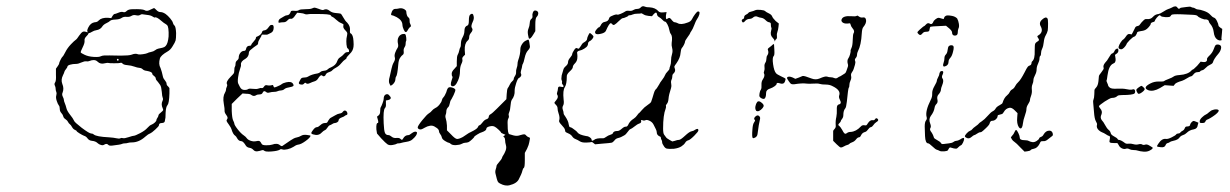

<svg xmlns="http://www.w3.org/2000/svg" viewBox="-20 -465 3869 604"><path d="M454 -435Q462 -439 464 -439.5Q466 -440 472 -433.5Q478 -427 485 -427Q492 -427 501 -421Q508 -416 515.5 -407Q523 -398 524 -393Q525 -388 529 -384.5Q533 -381 534 -361Q534 -344 532.5 -338Q531 -332 522 -318Q516 -308 507 -303Q486 -291 483 -281Q478 -263 485 -251Q489 -241 493 -222Q494 -218 499 -212Q504 -206 504 -201.5Q504 -197 509 -193L513 -188V-171Q512 -140 507 -134.5Q502 -129 501 -111Q501 -100 500.5 -95Q500 -90 499 -87Q499 -78 489 -78Q480 -78 480 -71Q480 -68 468.5 -57.5Q457 -47 452 -45Q446 -43 437 -35Q417 -17 395 -17Q387 -17 382.5 -15.5Q378 -14 372.5 -14Q367 -14 363 -12Q359 -10 333 -7Q324 -6 321 -9Q316 -15 308 -10Q304 -7 297.5 -9Q291 -11 288 -14Q281 -21 269 -22Q260 -23 255.5 -29.5Q251 -36 244 -38Q239 -40 230 -45.5Q221 -51 221 -53Q221 -54 215.5 -56.5Q210 -59 206.5 -65.5Q203 -72 199.5 -74.5Q196 -77 194 -81.5Q192 -86 186 -90Q180 -94 179 -99Q178 -104 173 -109.5Q168 -115 168 -122.5Q168 -130 165 -133.5Q162 -137 158.5 -147.5Q155 -158 157 -164.5Q159 -171 157 -176Q155 -181 155 -186Q155 -191 152.5 -196Q150 -201 153.5 -206Q157 -211 156 -230V-249L161 -256Q166 -263 166 -265Q166 -268 170 -276Q174 -284 176 -286Q179 -288 185.5 -301Q192 -314 203 -325.5Q214 -337 218 -339.5Q222 -342 229 -353Q236 -363 240.5 -365Q245 -367 253 -364Q255 -363 255.5 -363.5Q256 -364 255 -366Q253 -369 258 -379Q265 -393 278 -395Q286 -395 291 -401Q300 -410 320 -409L330 -408L334 -415Q338 -421 340.5 -421Q343 -421 352.5 -425Q362 -429 367.5 -427Q373 -425 378.5 -430.5Q384 -436 397 -436Q428 -437 435 -433Q442 -428 454 -435ZM302 -382Q296 -372 283 -370Q276 -369 269.5 -365Q263 -361 260.5 -361Q258 -361 258 -359Q258 -357 251.5 -350.5Q245 -344 246 -337Q247 -330 240 -316Q233 -302 234 -300Q235 -298 246.5 -292.5Q258 -287 275 -286Q292 -285 297 -288Q301 -290 308 -290.5Q315 -291 360 -290Q386 -290 394 -293Q406 -298 415 -294Q419 -293 429.5 -294.5Q440 -296 444 -298Q447 -300 455 -301.5Q463 -303 468 -307Q473 -311 478 -312Q494 -315 497 -317Q506 -322 509 -340Q511 -349 510.5 -363Q510 -377 508 -382Q506 -387 501 -389.5Q496 -392 488 -399Q472 -413 467 -410Q466 -409 460 -413Q454 -417 443.5 -418Q433 -419 429 -420Q425 -421 420.5 -418Q416 -415 408 -417Q400 -419 393.5 -415Q387 -411 378 -412Q369 -413 362.5 -408.5Q356 -404 343 -403.5Q330 -403 326.5 -399.5Q323 -396 314.5 -392Q306 -388 302 -382ZM353 -278Q352 -280 350 -280Q349 -280 348 -278Q347 -276 349 -275Q350 -273 352 -274.5Q354 -276 353 -278ZM287 -271Q282 -276 275 -276Q268 -276 262.5 -273.5Q257 -271 251.5 -272Q246 -273 236 -268.5Q226 -264 220 -264Q209 -264 200.5 -261.5Q192 -259 192 -255Q192 -253 187.5 -247.5Q183 -242 182.5 -239Q182 -236 178 -228Q171 -214 176 -201Q182 -187 177 -174Q174 -168 177.5 -161Q181 -154 181 -150.5Q181 -147 184 -140Q187 -133 189 -124.5Q191 -116 200.5 -104Q210 -92 212 -87Q214 -82 219.5 -77.5Q225 -73 237 -63Q261 -45 267 -45Q272 -45 275 -42Q283 -35 323 -33Q338 -32 346.5 -30Q355 -28 358.5 -30Q362 -32 366.5 -30.5Q371 -29 384.5 -33.5Q398 -38 401.5 -38Q405 -38 420.5 -46Q436 -54 443.5 -62.5Q451 -71 457 -73Q462 -75 467 -79.5Q472 -84 472 -87Q472 -90 475 -94Q478 -98 478.5 -102Q479 -106 486 -111Q492 -116 493 -118Q494 -120 492 -124Q486 -137 491 -147Q494 -153 492 -157Q490 -161 489 -176Q488 -185 487 -189.5Q486 -194 484 -197.5Q482 -201 477 -207Q470 -214 470 -218Q470 -222 464.5 -226Q459 -230 459 -233Q459 -239 442 -242Q433 -243 429 -247Q425 -251 418.5 -251.5Q412 -252 402.5 -255.5Q393 -259 381 -260Q369 -261 365.5 -265Q362 -269 358 -267Q355 -266 339 -266Q323 -266 321 -267Q319 -268 310 -266Q296 -262 287 -271Z M1059 -114Q1064 -120 1070 -115Q1073 -111 1073 -107.5Q1073 -104 1069.5 -103Q1066 -102 1064 -100Q1062 -98 1056 -96Q1045 -92 1045 -86Q1045 -83 1041 -80.5Q1037 -78 1033.5 -78Q1030 -78 1025.5 -75Q1021 -72 1017.5 -71Q1014 -70 1010 -63.5Q1006 -57 1002 -55.5Q998 -54 992 -48Q982 -37 966 -42Q960 -43 959.5 -46Q959 -49 964 -55Q971 -65 977 -65Q981 -65 988 -71.5Q995 -78 1002 -78Q1007 -78 1008.5 -79Q1010 -80 1013 -86Q1017 -93 1021.5 -95Q1026 -97 1034 -102Q1042 -107 1049 -108Q1056 -109 1059 -114ZM831 -386Q841 -389 841 -379Q841 -366 833 -362Q828 -360 824 -357.5Q820 -355 811.5 -356Q803 -357 803 -354.5Q803 -352 797.5 -343.5Q792 -335 792 -330Q792 -325 788 -323Q780 -318 767 -307Q763 -303 763 -300Q763 -287 752 -280Q737 -272 738 -262Q739 -258 735 -247.5Q731 -237 729 -222Q727 -207 729.5 -202Q732 -197 734.5 -192Q737 -187 740.5 -184.5Q744 -182 750.5 -182Q757 -182 761 -185Q765 -187 776 -185.5Q787 -184 793.5 -186.5Q800 -189 803.5 -188Q807 -187 810.5 -192.5Q814 -198 819 -197Q827 -195 835 -197Q839 -199 840 -194.5Q841 -190 844 -190Q845 -190 850 -192Q855 -194 860 -196.5Q865 -199 867 -201Q869 -203 880 -206Q897 -210 902 -201Q905 -196 902 -194Q899 -192 893 -191Q880 -189 875 -185Q871 -181 864 -180.5Q857 -180 853 -178Q849 -176 842 -176Q835 -176 828 -174Q821 -172 818 -175Q810 -182 806 -173Q804 -168 796.5 -168Q789 -168 785 -165Q778 -161 771 -166Q767 -170 755 -170L743 -171L726 -155L709 -138V-116Q710 -93 713.5 -86Q717 -79 717 -77Q717 -72 727.5 -58.5Q738 -45 747 -39Q753 -35 756.5 -30Q760 -25 769 -22Q778 -19 786.5 -21Q795 -23 798 -20Q801 -17 803 -12.5Q805 -8 817.5 -8Q830 -8 836 -10Q852 -16 861 -8Q866 -4 868.5 -6Q871 -8 878 -12.5Q885 -17 895 -24Q905 -31 913 -32.5Q921 -34 927.5 -38Q934 -42 945.5 -40.5Q957 -39 957 -38Q956 -32 941.5 -21.5Q927 -11 918 -10Q911 -9 903 -3Q895 2 884.5 4.5Q874 7 868 5Q863 3 860 6Q853 10 834 11.5Q815 13 811 9Q808 6 802.5 8Q797 10 789.5 11Q782 12 777 6.5Q772 1 765 0Q758 -1 754 -6Q745 -21 739 -21Q731 -21 726 -30Q723 -36 720 -38Q713 -42 708 -59Q707 -63 700 -73Q694 -81 693 -84Q692 -87 695 -91Q698 -95 692 -103Q686 -111 686.5 -116.5Q687 -122 684 -139Q680 -161 688 -174Q691 -179 691 -183Q691 -187 693.5 -192Q696 -197 694 -200Q690 -208 706 -224Q714 -232 715.5 -234.5Q717 -237 717 -243Q717 -252 719 -255Q721 -258 721 -264.5Q721 -271 726 -275Q731 -279 731 -284Q731 -292 736 -298.5Q741 -305 748 -305Q753 -305 754 -311Q756 -321 765 -321Q770 -321 770.5 -324Q771 -327 778 -334.5Q785 -342 785 -345.5Q785 -349 789 -350Q801 -355 804 -363Q805 -369 811.5 -369.5Q818 -370 823.5 -377.5Q829 -385 831 -386ZM983 -437Q995 -432 998 -434Q1007 -439 1017 -431Q1024 -425 1036.5 -424Q1049 -423 1051.5 -422Q1054 -421 1060 -410Q1066 -399 1072 -394Q1082 -383 1081 -371Q1080 -361 1083 -360Q1091 -356 1092 -336Q1093 -324 1092 -317.5Q1091 -311 1088.5 -306Q1086 -301 1080 -295Q1070 -285 1070 -282.5Q1070 -280 1065.5 -277.5Q1061 -275 1053.5 -266Q1046 -257 1037.5 -252.5Q1029 -248 1025.5 -244Q1022 -240 1015 -238Q1008 -236 1005 -231Q1004 -227 1000.5 -225.5Q997 -224 994 -227Q989 -232 980 -217Q976 -211 969 -209Q962 -207 956 -204Q946 -199 942 -204Q940 -206 936.5 -202Q933 -198 928 -199Q923 -199 921 -201.5Q919 -204 921 -207Q923 -210 925.5 -215.5Q928 -221 936 -221Q944 -221 949 -224Q960 -231 979 -234Q984 -235 988 -238.5Q992 -242 999.5 -242.5Q1007 -243 1011 -247Q1015 -251 1021 -253Q1037 -260 1041 -273Q1044 -281 1049 -284Q1057 -289 1063 -296Q1067 -301 1073 -301Q1077 -301 1077.5 -301.5Q1078 -302 1078 -306Q1077 -311 1074 -312.5Q1071 -314 1070 -325Q1069 -336 1070 -344Q1073 -358 1072.5 -361Q1072 -364 1066 -370Q1059 -377 1060 -383Q1061 -388 1060 -389Q1059 -390 1054 -392Q1046 -395 1037.5 -403Q1029 -411 1025.5 -412Q1022 -413 1021 -416Q1020 -419 1008 -420Q998 -421 975 -421Q965 -421 959 -421Q953 -421 947.5 -420Q942 -419 938.5 -421Q935 -423 925 -424L915 -425L909 -417Q901 -404 894 -406Q890 -407 884.5 -401Q879 -395 872.5 -395Q866 -395 861 -394Q857 -393 856.5 -393.5Q856 -394 856 -398Q857 -404 862.5 -407Q868 -410 873.5 -413.5Q879 -417 883 -417Q891 -417 895 -429Q896 -432 906 -431Q916 -430 920 -433Q924 -436 940 -436Q956 -436 961.5 -438.5Q967 -441 969.5 -441Q972 -441 983 -437Z M1194 -168Q1201 -171 1206 -163Q1211 -158 1208.5 -154.5Q1206 -151 1200 -150L1194 -149V-139Q1195 -129 1191 -125Q1185 -119 1187 -77Q1188 -54 1191 -47Q1194 -40 1202 -40Q1206 -40 1212 -35Q1218 -30 1227 -31Q1236 -32 1240 -28Q1245 -22 1248 -29Q1254 -40 1265 -40Q1268 -40 1274 -45Q1287 -55 1292 -48Q1292 -39 1278 -27Q1272 -21 1259.5 -19Q1247 -17 1242.5 -15.5Q1238 -14 1233.5 -14Q1229 -14 1227.5 -12.5Q1226 -11 1215.5 -9Q1205 -7 1199 -11Q1193 -15 1179 -30L1166 -45L1164 -58Q1163 -78 1168 -78Q1172 -78 1168 -91L1166 -98L1171 -102Q1176 -106 1176 -115.5Q1176 -125 1178 -128Q1180 -131 1183.5 -140.5Q1187 -150 1187 -154Q1187 -165 1194 -168ZM1636 -338Q1641 -341 1642.5 -340Q1644 -339 1645 -333Q1646 -325 1647 -319.5Q1648 -314 1641 -306.5Q1634 -299 1630.5 -283Q1627 -267 1625 -264.5Q1623 -262 1622.5 -257Q1622 -252 1619.5 -244.5Q1617 -237 1619 -233Q1621 -229 1618.5 -225Q1616 -221 1613 -220Q1609 -219 1604 -204Q1599 -189 1599 -180Q1600 -164 1590 -151Q1587 -146 1586 -132.5Q1585 -119 1582 -112.5Q1579 -106 1580.5 -101.5Q1582 -97 1579 -92Q1576 -87 1577 -72Q1577 -45 1582 -43Q1584 -42 1595.5 -39Q1607 -36 1617 -40Q1627 -43 1630 -42.5Q1633 -42 1636 -38Q1640 -34 1644 -33Q1648 -32 1647 -28.5Q1646 -25 1645 -17.5Q1644 -10 1638 3L1631 16V39Q1631 61 1628 63Q1625 65 1623.5 71.5Q1622 78 1619 84.5Q1616 91 1613 97Q1607 112 1582 118Q1572 120 1561 116Q1551 112 1548 109Q1545 106 1543 98Q1541 89 1539 82Q1537 75 1539.5 67.5Q1542 60 1542 57Q1542 54 1550 45Q1558 36 1559 32Q1560 28 1563.5 23Q1567 18 1570.5 9Q1574 0 1571.5 -8.5Q1569 -17 1569 -23.5Q1569 -30 1566 -33L1563 -36L1566 -38L1570 -41L1563 -44Q1556 -47 1556 -48.5Q1556 -50 1548.5 -57Q1541 -64 1537 -66Q1531 -70 1520.5 -67.5Q1510 -65 1510 -60Q1510 -54 1496 -49Q1491 -48 1481.5 -42Q1472 -36 1472 -35Q1472 -33 1465 -26.5Q1458 -20 1454 -18Q1449 -16 1444 -16Q1439 -16 1432.5 -12.5Q1426 -9 1414.5 -8.5Q1403 -8 1398.5 -12Q1394 -16 1391.5 -16Q1389 -16 1380 -21.5Q1371 -27 1370 -32.5Q1369 -38 1365 -43Q1361 -48 1361 -52Q1361 -59 1350 -65Q1342 -71 1333 -69.5Q1324 -68 1316.5 -63.5Q1309 -59 1305 -58Q1301 -57 1297.5 -59Q1294 -61 1294 -64Q1294 -69 1308.5 -87Q1323 -105 1330 -109Q1335 -112 1338.5 -116.5Q1342 -121 1349 -125Q1356 -128 1362.5 -136Q1369 -144 1370 -149.5Q1371 -155 1375 -159Q1379 -163 1384 -175Q1387 -187 1391 -189.5Q1395 -192 1404 -189Q1412 -186 1412.5 -182.5Q1413 -179 1407 -166Q1399 -150 1398 -149.5Q1397 -149 1395 -140Q1393 -131 1391 -129Q1384 -123 1384 -114Q1384 -109 1382 -104Q1380 -99 1382.5 -91.5Q1385 -84 1386 -70V-55L1399 -42Q1411 -29 1417 -28Q1423 -27 1436 -34Q1448 -42 1452.5 -45Q1457 -48 1458 -48Q1459 -48 1470.5 -54.5Q1482 -61 1483.5 -65.5Q1485 -70 1488.5 -71Q1492 -72 1498 -80Q1504 -88 1510.5 -90Q1517 -92 1517.5 -97.5Q1518 -103 1523 -105.5Q1528 -108 1543 -123Q1558 -138 1566 -146L1573 -153L1574 -169Q1575 -185 1577.5 -188Q1580 -191 1583.5 -198.5Q1587 -206 1591.5 -209.5Q1596 -213 1596 -216.5Q1596 -220 1600 -226Q1604 -232 1603.5 -238Q1603 -244 1605.5 -251Q1608 -258 1608 -263.5Q1608 -269 1610 -275Q1617 -294 1617 -311Q1617 -318 1622.5 -326.5Q1628 -335 1636 -338ZM1247 -358Q1253 -359 1255 -357Q1257 -355 1258 -346Q1259 -337 1257 -335Q1256 -331 1256 -326Q1256 -321 1252.5 -316Q1249 -311 1250 -303Q1251 -295 1247 -292.5Q1243 -290 1238.5 -283Q1234 -276 1233 -263Q1230 -228 1226 -224Q1224 -221 1224 -217Q1224 -207 1215 -199L1209 -195L1206 -200Q1201 -208 1206 -224Q1209 -236 1211.5 -248.5Q1214 -261 1219 -269.5Q1224 -278 1222 -284.5Q1220 -291 1223.5 -300Q1227 -309 1230.5 -314Q1234 -319 1232 -327.5Q1230 -336 1232 -344Q1236 -356 1247 -358ZM1459 -419Q1468 -426 1470 -414Q1472 -406 1467 -396Q1461 -383 1464 -378Q1470 -371 1461 -361Q1456 -355 1456 -348Q1456 -341 1451 -337Q1441 -328 1442 -307L1443 -293L1438 -288Q1433 -283 1434.5 -278Q1436 -273 1431.5 -264Q1427 -255 1427 -240.5Q1427 -226 1421 -212Q1412 -191 1402 -194Q1395 -196 1401 -213Q1405 -223 1403 -224.5Q1401 -226 1401 -233Q1401 -240 1409 -248L1417 -257V-272Q1417 -288 1420 -293Q1423 -298 1424.5 -305.5Q1426 -313 1428 -316Q1430 -319 1430 -328.5Q1430 -338 1435.5 -348Q1441 -358 1441 -368Q1441 -382 1451 -385Q1455 -387 1455 -401Q1455 -415 1459 -419ZM1664 -387V-367L1658 -357Q1648 -340 1644 -344Q1643 -345 1641 -356Q1639 -367 1642.5 -375Q1646 -383 1646.5 -392.5Q1647 -402 1651.5 -405.5Q1656 -409 1655 -414.5Q1654 -420 1656.5 -426Q1659 -432 1663.5 -432Q1668 -432 1671 -429Q1674 -426 1673 -420.5Q1672 -415 1668 -411.5Q1664 -408 1664 -387ZM1233 -438Q1243 -441 1252 -436Q1258 -432 1258 -429Q1259 -414 1265 -410Q1269 -407 1268.5 -400.5Q1268 -394 1271 -389Q1273 -384 1273 -383Q1273 -382 1269 -379Q1265 -375 1262 -369Q1256 -358 1250 -372Q1246 -381 1246 -386Q1246 -401 1228 -411Q1216 -417 1213 -417Q1208 -417 1212 -426L1213 -429Q1217 -437 1223 -437Q1229 -437 1233 -438Z M1995 -441Q2001 -448 2009 -444Q2013 -442 2023 -442Q2042 -441 2052 -429Q2056 -425 2066 -426L2077 -427L2075 -417Q2074 -403 2078 -405Q2079 -406 2081 -407Q2087 -412 2094 -401Q2099 -395 2102.5 -395Q2106 -395 2112 -392Q2122 -386 2143 -394Q2153 -397 2157 -405Q2161 -413 2167 -421Q2173 -429 2176 -429Q2185 -429 2177 -412Q2172 -403 2170.5 -401Q2169 -399 2164 -386Q2159 -373 2155 -367.5Q2151 -362 2151 -360.5Q2151 -359 2143 -348Q2135 -337 2135 -334Q2135 -331 2131.5 -324Q2128 -317 2125 -314Q2122 -310 2121 -299Q2120 -283 2108 -266Q2102 -258 2101.5 -256Q2101 -254 2103 -249Q2106 -241 2099 -234Q2095 -231 2095 -225Q2095 -219 2092.5 -214Q2090 -209 2091.5 -201.5Q2093 -194 2091 -188Q2084 -167 2083 -154Q2082 -143 2078 -138.5Q2074 -134 2075 -131.5Q2076 -129 2074 -123Q2066 -103 2066 -61Q2066 -45 2069.5 -41Q2073 -37 2075 -33.5Q2077 -30 2086 -25L2095 -20L2103 -22Q2111 -25 2116 -25Q2121 -25 2135 -38Q2149 -51 2155.5 -52Q2162 -53 2167 -57Q2177 -63 2177 -55Q2177 -51 2164 -38Q2151 -25 2145 -23.5Q2139 -22 2135.5 -16Q2132 -10 2123.5 -4.5Q2115 1 2100 3Q2083 4 2077.5 2.5Q2072 1 2068 -6Q2063 -13 2063 -17.5Q2063 -22 2061 -25Q2059 -28 2059 -31.5Q2059 -35 2055 -36Q2046 -40 2046 -49Q2046 -53 2043 -59Q2040 -65 2036 -73Q2032 -81 2023.5 -85Q2015 -89 2011 -87Q2007 -85 2003 -86Q1999 -88 1997.5 -87.5Q1996 -87 1997 -84Q1998 -78 1990 -76Q1986 -75 1976.5 -67.5Q1967 -60 1963.5 -59Q1960 -58 1954.5 -50Q1949 -42 1943.5 -39Q1938 -36 1934 -34Q1930 -32 1923.5 -30.5Q1917 -29 1912 -22Q1908 -17 1903.5 -16Q1899 -15 1873 -13L1852 -11L1847 -15Q1843 -19 1840 -18Q1837 -17 1824 -16.5Q1811 -16 1804 -20.5Q1797 -25 1790.5 -27.5Q1784 -30 1780 -36Q1776 -42 1767.5 -45.5Q1759 -49 1758.5 -51Q1758 -53 1757 -57.5Q1756 -62 1746.5 -72Q1737 -82 1739 -86Q1742 -95 1737 -109Q1734 -118 1734 -124Q1734 -130 1729 -135Q1724 -140 1724 -141.5Q1724 -143 1730 -150Q1738 -160 1733 -167Q1731 -170 1733 -175.5Q1735 -181 1735 -185Q1735 -195 1745 -192Q1751 -190 1752.5 -192.5Q1754 -195 1750 -199Q1747 -202 1748 -205.5Q1749 -209 1747 -212.5Q1745 -216 1747 -228Q1751 -240 1752 -245Q1753 -251 1760 -257Q1767 -263 1767 -269.5Q1767 -276 1773.5 -283.5Q1780 -291 1780 -295Q1780 -296 1781 -298.5Q1782 -301 1784 -304Q1786 -307 1787.5 -309.5Q1789 -312 1791 -313Q1793 -315 1796 -313Q1800 -311 1801.5 -312.5Q1803 -314 1807 -320Q1811 -328 1816 -331Q1827 -337 1827 -343Q1827 -346 1830 -352.5Q1833 -359 1835 -361Q1836 -362 1841.5 -357Q1847 -352 1847 -350Q1847 -347 1843 -342Q1839 -337 1834 -335Q1830 -332 1830 -328.5Q1830 -325 1828 -321Q1826 -317 1818 -312Q1810 -307 1804 -306Q1793 -304 1796 -295Q1797 -289 1796 -280.5Q1795 -272 1788.5 -265.5Q1782 -259 1782 -254Q1782 -249 1772 -240Q1762 -231 1763 -223Q1763 -201 1757 -191Q1750 -181 1753 -152Q1755 -139 1751.5 -133Q1748 -127 1750.5 -120Q1753 -113 1753 -109Q1753 -105 1758 -99Q1768 -84 1769 -74Q1770 -66 1773 -65Q1776 -65 1781 -61.5Q1786 -58 1790.5 -54.5Q1795 -51 1797 -48Q1802 -41 1824 -37Q1828 -37 1832 -35Q1836 -33 1838.5 -30.5Q1841 -28 1841 -26Q1841 -19 1849 -25Q1856 -31 1877 -30Q1881 -30 1887 -34.5Q1893 -39 1900 -41Q1907 -43 1908 -46Q1910 -53 1923 -53Q1928 -53 1936 -60Q1944 -67 1948.5 -66.5Q1953 -66 1956 -72Q1961 -84 1974 -92Q1980 -96 1984.5 -102.5Q1989 -109 1990 -109Q1991 -109 1999 -118.5Q2007 -128 2017 -134.5Q2027 -141 2028.5 -145Q2030 -149 2032.5 -157Q2035 -165 2037 -172Q2039 -179 2042 -183Q2044 -184 2047.5 -189.5Q2051 -195 2054 -200Q2057 -205 2057 -205.5Q2057 -206 2063.5 -214.5Q2070 -223 2072 -228.5Q2074 -234 2080 -240Q2086 -246 2086 -249Q2086 -252 2088.5 -258Q2091 -264 2091 -274.5Q2091 -285 2094 -294.5Q2097 -304 2094.5 -313.5Q2092 -323 2093 -330Q2096 -350 2091 -357Q2087 -362 2085.5 -371Q2084 -380 2079.5 -388.5Q2075 -397 2072 -397Q2069 -397 2064 -402.5Q2059 -408 2053.5 -411Q2048 -414 2047 -419Q2046 -431 2036 -420L2031 -414L2020 -415Q2010 -416 2004 -420Q1998 -424 1996.5 -423Q1995 -422 1985.5 -422Q1976 -422 1970.5 -419.5Q1965 -417 1961.5 -417Q1958 -417 1957 -416Q1956 -414 1952.5 -412.5Q1949 -411 1945.5 -409.5Q1942 -408 1940 -408Q1936 -408 1927 -399Q1918 -390 1913.5 -387.5Q1909 -385 1906.5 -388.5Q1904 -392 1901 -392Q1896 -391 1886 -368Q1883 -361 1867 -358Q1852 -355 1852 -364Q1852 -367 1857 -373Q1862 -379 1864 -379Q1866 -379 1869 -384Q1874 -395 1882 -396Q1894 -398 1896 -407Q1897 -412 1905 -415Q1918 -421 1922 -419Q1924 -418 1932.5 -421.5Q1941 -425 1947 -429Q1951 -432 1959 -431Q1967 -430 1972.5 -433.5Q1978 -437 1984.5 -437Q1991 -437 1995 -441Z M2357 -99Q2364 -105 2369 -99Q2372 -96 2371 -91Q2367 -75 2363 -43Q2362 -36 2356 -32.5Q2350 -29 2348 -31Q2345 -34 2347 -58Q2348 -74 2352 -79.5Q2356 -85 2355 -87Q2349 -92 2357 -99ZM2362 -144Q2367 -150 2377 -141Q2384 -135 2382 -130Q2380 -125 2374 -120Q2368 -115 2363.5 -115Q2359 -115 2358 -118Q2355 -123 2356.5 -131Q2358 -139 2362 -144ZM2407 -321Q2415 -329 2415 -325Q2415 -324 2416 -307.5Q2417 -291 2414 -289Q2409 -284 2412 -263Q2415 -242 2421 -235Q2424 -231 2437 -225Q2450 -219 2451 -217.5Q2452 -216 2450 -211Q2447 -198 2433 -203Q2423 -206 2423 -201Q2423 -198 2416.5 -193.5Q2410 -189 2404 -187Q2390 -183 2390 -173Q2390 -157 2384 -154Q2381 -153 2376 -155.5Q2371 -158 2369.5 -161Q2368 -164 2369.5 -172Q2371 -180 2374 -184Q2376 -187 2375.5 -197.5Q2375 -208 2379 -214Q2388 -227 2383 -235Q2382 -236 2384 -241.5Q2386 -247 2385 -254.5Q2384 -262 2387.5 -267.5Q2391 -273 2391 -280Q2391 -287 2394 -291Q2399 -298 2396 -307Q2394 -311 2398 -314Q2402 -317 2407 -321ZM2694 -410Q2703 -412 2704.5 -402Q2706 -392 2696 -380Q2692 -376 2691 -360Q2689 -323 2679 -304Q2676 -298 2676 -292.5Q2676 -287 2672 -282.5Q2668 -278 2670 -273.5Q2672 -269 2669.5 -261Q2667 -253 2665.5 -248Q2664 -243 2660 -237.5Q2656 -232 2657.5 -225.5Q2659 -219 2655.5 -211.5Q2652 -204 2652 -197.5Q2652 -191 2650 -189Q2648 -186 2644 -145Q2642 -127 2639 -124Q2633 -117 2633 -103Q2633 -96 2629 -91Q2625 -86 2625 -84Q2625 -82 2621 -78Q2614 -72 2620 -69Q2623 -67 2629 -57Q2634 -47 2637 -45Q2640 -43 2644.5 -46.5Q2649 -50 2656 -50Q2673 -51 2688 -67Q2692 -72 2699 -71Q2704 -70 2705.5 -71Q2707 -72 2710 -77Q2717 -88 2725 -87Q2730 -86 2732 -89Q2736 -96 2741 -91Q2746 -86 2737 -81Q2731 -77 2727.5 -71.5Q2724 -66 2719.5 -65Q2715 -64 2711 -58Q2707 -52 2702 -50Q2693 -48 2689 -40Q2686 -33 2682 -33Q2678 -33 2673 -26.5Q2668 -20 2661 -17.5Q2654 -15 2652 -12.5Q2650 -10 2645.5 -9Q2641 -8 2635 -4.5Q2629 -1 2625.5 -1Q2622 -1 2612 -11L2601 -22V-35Q2601 -49 2601 -52Q2601 -55 2605.5 -59.5Q2610 -64 2609 -71Q2608 -85 2611 -97Q2613 -108 2612.5 -119.5Q2612 -131 2615 -134Q2618 -137 2620.5 -137Q2623 -137 2624.5 -140.5Q2626 -144 2622 -151.5Q2618 -159 2620 -165Q2626 -181 2599 -194Q2590 -199 2577.5 -199Q2565 -199 2559 -201Q2553 -203 2539 -202Q2525 -201 2517 -202Q2504 -204 2479 -200Q2475 -200 2473 -200Q2471 -200 2469 -201Q2467 -202 2465.5 -204Q2464 -206 2461 -210Q2455 -218 2456 -221Q2460 -227 2474 -221L2482 -217L2493 -221Q2504 -226 2505 -226Q2510 -227 2533 -218Q2546 -213 2558 -218Q2576 -226 2582 -224Q2587 -222 2593 -222Q2599 -222 2604.5 -219.5Q2610 -217 2615 -220.5Q2620 -224 2621 -224Q2622 -224 2627.5 -227.5Q2633 -231 2637 -233.5Q2641 -236 2642.5 -241.5Q2644 -247 2646.5 -253Q2649 -259 2647 -264Q2644 -275 2649 -282Q2650 -283 2651.5 -286.5Q2653 -290 2654 -293.5Q2655 -297 2655.5 -300Q2656 -303 2656 -304Q2655 -307 2658.5 -314Q2662 -321 2662.5 -338.5Q2663 -356 2665 -360Q2670 -367 2662 -376Q2657 -382 2656 -387Q2655 -391 2654 -391.5Q2653 -392 2647 -391Q2636 -390 2630.5 -394.5Q2625 -399 2628 -405Q2633 -416 2658 -414Q2670 -413 2673.5 -414.5Q2677 -416 2677.5 -416Q2678 -416 2683 -412.5Q2688 -409 2694 -410ZM2387 -430Q2390 -427 2398.5 -423Q2407 -419 2409 -413.5Q2411 -408 2420 -399L2430 -391L2429 -381Q2428 -371 2425.5 -364.5Q2423 -358 2424 -351Q2425 -344 2421.5 -341.5Q2418 -339 2418 -334L2417 -336Q2416 -341 2410 -347Q2402 -355 2406 -369Q2408 -375 2406.5 -378Q2405 -381 2405 -388Q2405 -392 2404 -393Q2403 -394 2400 -395Q2395 -395 2388.5 -401.5Q2382 -408 2375 -409Q2368 -410 2364 -412Q2356 -416 2349 -410Q2345 -406 2337.5 -405.5Q2330 -405 2325 -400Q2317 -390 2314 -398Q2312 -403 2317 -405Q2321 -406 2321 -411Q2321 -416 2327 -419Q2333 -422 2334.5 -424.5Q2336 -427 2343 -428.5Q2350 -430 2355 -432.5Q2360 -435 2372 -434Q2384 -433 2387 -430Z M3188 -32Q3188 -24 3203 -24Q3212 -24 3216.5 -21.5Q3221 -19 3227.5 -18Q3234 -17 3241 -21.5Q3248 -26 3249 -29.5Q3250 -33 3255 -34.5Q3260 -36 3263 -42Q3270 -54 3281 -54Q3290 -54 3292 -44Q3293 -40 3290.5 -37.5Q3288 -35 3277 -27Q3269 -20 3262 -21Q3256 -21 3254.5 -20Q3253 -19 3250 -12Q3243 1 3232 3Q3225 4 3222.5 7Q3220 10 3211 11L3203 12L3190 -1Q3177 -15 3171.5 -18.5Q3166 -22 3163 -27L3160 -33L3164 -38Q3169 -43 3171.5 -49.5Q3174 -56 3176.5 -56Q3179 -56 3183.5 -46.5Q3188 -37 3188 -32ZM2937 -238Q2938 -241 2942 -241.5Q2946 -242 2947 -239.5Q2948 -237 2946 -232Q2941 -223 2945 -218Q2950 -212 2944 -197Q2940 -187 2940 -183Q2940 -176 2931 -166Q2927 -160 2929 -151.5Q2931 -143 2926 -138Q2921 -133 2920 -126Q2918 -113 2908 -100Q2901 -90 2906 -77Q2910 -67 2907 -62.5Q2904 -58 2908 -52Q2915 -43 2918 -32Q2919 -29 2928.5 -24Q2938 -19 2940 -15Q2942 -11 2948.5 -12Q2955 -13 2965 -14Q2975 -15 2979.5 -18.5Q2984 -22 2988.5 -22Q2993 -22 3000 -26Q3013 -35 3013 -28Q3013 -24 3009.5 -16.5Q3006 -9 3003 -8Q3000 -7 2995 -2Q2991 2 2989.5 2.5Q2988 3 2981 2Q2973 0 2970 -1Q2967 -2 2964 4Q2962 8 2960.5 9Q2959 10 2951 11Q2940 12 2935.5 9.5Q2931 7 2927 6Q2923 5 2913 -4.5Q2903 -14 2900 -14Q2891 -14 2890 -37Q2889 -53 2889 -67Q2889 -81 2893 -86Q2897 -91 2895 -97Q2890 -115 2908 -151Q2913 -160 2912.5 -170.5Q2912 -181 2919.5 -194Q2927 -207 2927 -210.5Q2927 -214 2931 -221.5Q2935 -229 2935 -232Q2935 -235 2937 -238ZM2965 -320Q2970 -324 2976.5 -322Q2983 -320 2978 -302Q2975 -289 2969.5 -283Q2964 -277 2964 -271Q2964 -259 2952 -256Q2948 -255 2947 -258Q2946 -261 2948.5 -268Q2951 -275 2951 -282Q2951 -289 2955.5 -293.5Q2960 -298 2961 -307.5Q2962 -317 2965 -320ZM3259 -404Q3270 -414 3275 -407Q3277 -405 3277 -391Q3277 -377 3276 -369Q3274 -361 3269.5 -353.5Q3265 -346 3263.5 -332.5Q3262 -319 3258.5 -312Q3255 -305 3255 -298Q3255 -291 3252.5 -289Q3250 -287 3250 -280.5Q3250 -274 3245.5 -264.5Q3241 -255 3241 -246.5Q3241 -238 3236 -228.5Q3231 -219 3231 -213Q3231 -207 3228 -200Q3225 -193 3226 -183Q3227 -173 3223.5 -163.5Q3220 -154 3220 -150Q3220 -146 3214.5 -137.5Q3209 -129 3209 -122Q3209 -115 3204 -101Q3199 -87 3198 -77Q3196 -60 3190 -61Q3188 -61 3185 -65Q3178 -76 3180 -96L3181 -109L3172 -118Q3163 -127 3156 -126Q3144 -124 3138 -113Q3135 -107 3131 -106Q3122 -104 3120 -103Q3118 -102 3118 -98Q3117 -93 3112 -89Q3107 -85 3101 -85Q3095 -85 3093 -76Q3092 -71 3074 -55Q3068 -49 3064 -49Q3060 -49 3053.5 -44.5Q3047 -40 3045 -40Q3043 -40 3036 -34Q3029 -28 3022.5 -30.5Q3016 -33 3015.5 -36Q3015 -39 3021 -45.5Q3027 -52 3031.5 -53.5Q3036 -55 3038.5 -58.5Q3041 -62 3049.5 -68Q3058 -74 3059 -76Q3060 -78 3068.5 -83.5Q3077 -89 3087 -100.5Q3097 -112 3103 -115Q3109 -118 3112 -123.5Q3115 -129 3124.5 -134Q3134 -139 3134 -142Q3139 -158 3148 -165Q3154 -170 3156.5 -175.5Q3159 -181 3164.5 -184Q3170 -187 3173.5 -194Q3177 -201 3184 -207.5Q3191 -214 3203 -237Q3205 -241 3209 -248.5Q3213 -256 3217 -258Q3225 -260 3225 -267Q3225 -270 3227 -272Q3236 -279 3235 -306Q3235 -324 3236.5 -327.5Q3238 -331 3243 -334Q3252 -338 3246 -345Q3242 -350 3244 -352Q3246 -354 3251 -357Q3262 -367 3254 -382Q3247 -394 3259 -404ZM2955 -415Q2959 -418 2975 -415Q2985 -413 2991 -407Q2995 -400 2996.5 -390Q2998 -380 2995 -375Q2993 -370 2993 -363Q2993 -353 2984 -353Q2975 -353 2975 -363Q2975 -369 2962 -379L2956 -384L2936 -383Q2911 -382 2908 -381Q2905 -380 2904.5 -374Q2904 -368 2901.5 -366.5Q2899 -365 2892.5 -365Q2886 -365 2882 -360Q2878 -355 2875 -355Q2873 -355 2871 -356.5Q2869 -358 2867.5 -360Q2866 -362 2866 -363Q2866 -365 2873 -371.5Q2880 -378 2884 -381Q2889 -383 2893 -388Q2899 -395 2906 -390Q2912 -387 2916 -396Q2917 -400 2923 -404.5Q2929 -409 2932 -409Q2935 -409 2941 -407Q2947 -405 2948 -405Q2949 -405 2950 -409Q2951 -413 2955 -415Z M3728 -80Q3732 -84 3734 -84.5Q3736 -85 3743 -82L3750 -79L3748 -72Q3747 -60 3735 -58Q3722 -56 3713 -47Q3708 -42 3701.5 -40Q3695 -38 3691 -33Q3686 -25 3671 -22Q3662 -20 3660 -18Q3658 -16 3653.5 -15Q3649 -14 3647 -9Q3644 0 3631 -2Q3621 -3 3620 -4.5Q3619 -6 3624 -13Q3635 -30 3648 -28Q3654 -27 3666 -33Q3678 -39 3680 -42Q3682 -45 3686.5 -45Q3691 -45 3693 -48Q3695 -51 3700 -53.5Q3705 -56 3707 -61.5Q3709 -67 3713 -67Q3724 -67 3724 -73Q3724 -75 3728 -80ZM3795 -119Q3800 -121 3805.5 -121Q3811 -121 3813 -119Q3817 -115 3803 -104Q3787 -92 3776 -88Q3773 -86 3771.5 -82Q3770 -78 3762 -78Q3756 -78 3755 -79Q3754 -80 3754 -83Q3754 -89 3761.5 -96Q3769 -103 3773 -104.5Q3777 -106 3783.5 -112Q3790 -118 3795 -119ZM3571 -195Q3572 -195 3576.5 -191Q3581 -187 3581 -185Q3581 -181 3573 -175Q3565 -169 3561 -170Q3559 -171 3556.5 -176Q3554 -181 3555 -183Q3555 -185 3562 -190Q3569 -195 3571 -195ZM3490 -310Q3497 -315 3498 -309Q3500 -300 3491 -295Q3486 -292 3488 -290Q3489 -286 3489.5 -279.5Q3490 -273 3488 -270Q3487 -267 3482 -265Q3468 -259 3464 -228Q3462 -212 3461 -211.5Q3460 -211 3463 -204.5Q3466 -198 3466 -196Q3466 -194 3471 -189.5Q3476 -185 3494 -186Q3512 -187 3523.5 -184.5Q3535 -182 3540 -183Q3551 -187 3551 -177Q3551 -173 3549 -171Q3543 -166 3510 -166Q3498 -166 3495 -163Q3489 -157 3478 -157Q3475 -157 3468.5 -153.5Q3462 -150 3455 -145.5Q3448 -141 3442.5 -136.5Q3437 -132 3437 -131Q3437 -129 3441 -124Q3449 -115 3445 -105Q3440 -95 3446 -87Q3451 -82 3456.5 -71.5Q3462 -61 3467.5 -56.5Q3473 -52 3474 -46.5Q3475 -41 3484.5 -36Q3494 -31 3495.5 -28Q3497 -25 3499 -25Q3506 -25 3519 -15Q3523 -12 3530 -13Q3537 -14 3545.5 -11.5Q3554 -9 3561.5 -11Q3569 -13 3573 -10.5Q3577 -8 3582.5 -10Q3588 -12 3596 -7Q3600 -5 3602.5 -3Q3605 -1 3606 -1Q3607 1 3604.5 3.5Q3602 6 3596 9Q3588 13 3577 12Q3566 11 3560 9Q3554 7 3546 7Q3538 7 3532.5 4Q3527 1 3521.5 3Q3516 5 3509 1.5Q3502 -2 3499 -9L3495 -15H3484Q3474 -15 3471.5 -17Q3469 -19 3471 -26Q3474 -38 3467 -38Q3466 -38 3459 -42.5Q3452 -47 3447.5 -48.5Q3443 -50 3437 -55Q3428 -63 3431 -73Q3432 -76 3427.5 -83.5Q3423 -91 3421.5 -113Q3420 -135 3419 -141.5Q3418 -148 3420 -152Q3422 -156 3422.5 -168Q3423 -180 3423 -182Q3423 -184 3428.5 -190Q3434 -196 3435.5 -209.5Q3437 -223 3437 -225.5Q3437 -228 3445 -238Q3453 -248 3452 -251Q3449 -258 3456 -267Q3463 -274 3469 -285Q3475 -296 3479 -297Q3483 -298 3485.5 -303.5Q3488 -309 3490 -310ZM3804 -323Q3806 -325 3810.5 -325Q3815 -325 3818 -323Q3823 -320 3821 -311.5Q3819 -303 3812 -295Q3799 -280 3796 -270Q3795 -265 3787 -261.5Q3779 -258 3773 -251.5Q3767 -245 3762 -244Q3757 -243 3755.5 -240.5Q3754 -238 3747 -238Q3740 -238 3735 -231.5Q3730 -225 3727 -225Q3724 -225 3714.5 -219Q3705 -213 3699 -211Q3678 -205 3675 -199L3672 -195L3658 -196L3644 -197L3629 -188Q3608 -176 3593 -181Q3572 -189 3600 -203Q3612 -209 3626 -208.5Q3640 -208 3642 -210Q3644 -212 3656 -216.5Q3668 -221 3672.5 -224.5Q3677 -228 3691 -229Q3717 -231 3728 -243Q3730 -246 3732 -246Q3734 -246 3746 -258L3757 -271L3764 -270Q3772 -269 3775 -272Q3778 -275 3777 -278.5Q3776 -282 3785 -290.5Q3794 -299 3798 -310Q3802 -321 3804 -323ZM3666 -441Q3679 -449 3684 -441Q3688 -435 3692 -439Q3694 -441 3697 -441Q3700 -441 3712 -443Q3724 -445 3727 -443Q3730 -441 3733 -441Q3736 -441 3740.5 -438Q3745 -435 3750 -435Q3755 -435 3768 -430.5Q3781 -426 3787.5 -418.5Q3794 -411 3799 -409.5Q3804 -408 3808.5 -398.5Q3813 -389 3813 -385.5Q3813 -382 3819 -378L3825 -374L3824 -361Q3823 -348 3822.5 -345.5Q3822 -343 3823 -341Q3824 -338 3820 -338Q3815 -337 3809 -341Q3800 -347 3798 -365Q3796 -380 3787 -390Q3783 -395 3783 -397Q3783 -400 3780 -402Q3777 -404 3773 -404Q3769 -403 3759.5 -407Q3750 -411 3747.5 -414.5Q3745 -418 3730 -418.5Q3715 -419 3696 -420Q3667 -421 3665 -418Q3662 -413 3659.5 -412Q3657 -411 3647 -411Q3634 -412 3632 -414.5Q3630 -417 3628 -417Q3627 -417 3624.5 -415Q3622 -413 3619.5 -410Q3617 -407 3615 -404Q3613 -401 3613 -400Q3613 -397 3609 -396Q3600 -394 3600 -390Q3600 -387 3594 -380Q3588 -373 3582.5 -370.5Q3577 -368 3568 -367Q3563 -366 3561 -365.5Q3559 -365 3558 -364Q3557 -363 3556 -359Q3553 -352 3549 -350Q3544 -349 3534 -339Q3524 -329 3523 -324Q3520 -319 3515.5 -314.5Q3511 -310 3507 -310Q3503 -310 3500.5 -312Q3498 -314 3499 -318Q3500 -323 3505 -331Q3510 -339 3514 -341Q3518 -344 3522.5 -351Q3527 -358 3531.5 -358Q3536 -358 3538 -357Q3540 -355 3543 -362Q3546 -367 3550 -376Q3552 -382 3558 -383Q3564 -384 3566 -388Q3568 -391 3571.5 -395Q3575 -399 3578.5 -402Q3582 -405 3584 -405Q3585 -405 3589 -405Q3600 -404 3607 -412Q3614 -420 3625 -421Q3630 -422 3640 -428.5Q3650 -435 3655 -436.5Q3660 -438 3666 -441Z"/></svg>

Font: TT2020 Style D
Style: Italic
Weight: 400
Italic angle: -15°
Version: Version 0.2.000